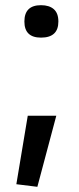

<svg xmlns="http://www.w3.org/2000/svg" viewBox="-20 -565 306 740"><path d="M43 145 87 -119H197L124 155ZM138 -420Q74 -420 74 -482Q74 -545 138 -545Q170 -545 187.5 -529.5Q205 -514 205 -482Q205 -420 138 -420Z"/></svg>

Font: Encode Sans Narrow
Style: Medium
Weight: 500
Designer: Pablo Impallari, Andres Torresi
Foundry: Pablo Impallari, Andres Torresi
Version: Version 1.000; ttfautohint (v1.00) -l 8 -r 50 -G 200 -x 14 -